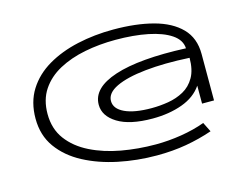

<svg xmlns="http://www.w3.org/2000/svg" viewBox="-91 -776 1182 930"><g transform="rotate(-15 500.0 -311.0)"><path d="M590 11Q491 11 397.5 -8.5Q304 -28 229.5 -67.5Q155 -107 111 -168Q67 -229 67 -313Q67 -396 105 -456.5Q143 -517 209.5 -556Q276 -595 361.5 -614Q447 -633 542 -633Q656 -633 742 -610Q828 -587 876.5 -537.5Q925 -488 925 -408V-175H865V-265Q831 -215 765 -191Q699 -167 616 -167Q502 -167 441 -204.5Q380 -242 380 -299Q380 -383 503.5 -423.5Q627 -464 859 -454Q857 -496 815 -524.5Q773 -553 701.5 -567.5Q630 -582 539 -582Q458 -582 384.5 -567.5Q311 -553 253.5 -522Q196 -491 162.5 -441Q129 -391 129 -320Q129 -245 168.5 -192Q208 -139 275.5 -105.5Q343 -72 426.5 -57Q510 -42 598 -42Q662 -42 727 -52.5Q792 -63 846 -83L870 -35Q806 -13 737.5 -1Q669 11 590 11ZM624 -217Q666 -217 708 -224Q750 -231 785.5 -250.5Q821 -270 842.5 -307.5Q864 -345 864 -405Q738 -412 643 -402Q548 -392 495 -366.5Q442 -341 442 -301Q442 -262 490 -239.5Q538 -217 624 -217Z"/></g></svg>

Font: Inconsolata UltraExpanded Light
Style: Regular
Weight: 300
Width: 9
Monospace: yes
Designer: Raph Levien, Cyreal, Brenton Simpson
Foundry: Raph Levien, Cyreal, Google
Version: Version 3.001; ttfautohint (v1.8.2.53-6de2)